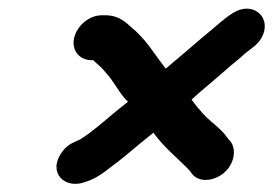

<svg xmlns="http://www.w3.org/2000/svg" viewBox="-20 -543 645 453"><path d="M196 -401H200L203 -398C214 -388 221 -383 230 -371C247 -354 263 -320 282 -303L252 -279C222 -254 199 -233 169 -214C151 -206 138 -201 126 -184C91 -135 134 -95 182 -114C205 -121 223 -134 243 -150C269 -169 282 -181 310 -204L342 -230C366 -196 399 -170 427 -141L433 -133C448 -113 482 -114 507 -134C532 -154 539 -189 524 -209L518 -216C500 -243 472 -257 452 -283C445 -290 439 -299 432 -308L452 -326C472 -343 496 -363 514 -379C528 -392 544 -403 557 -416C574 -430 592 -439 601 -462C618 -506 574 -541 529 -512C510 -500 494 -485 476 -470C449 -448 420 -422 391 -398L371 -381C362 -393 353 -405 343 -419C327 -442 317 -453 301 -469C281 -485 266 -507 228 -507H220C191 -507 162 -483 155 -454C148 -425 167 -401 196 -401Z"/></svg>

Font: Electronic
Style: HvIt
Weight: 900
Version: Version 1.011